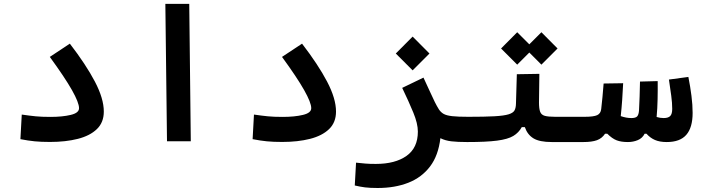

<svg xmlns="http://www.w3.org/2000/svg" viewBox="-20 -713 3556 969"><path d="M232.4 3.4Q187 3.4 155 0.2Q123 -2.9 83 -10.7L89.8 -134.8Q130.4 -128.9 160.2 -126Q189.9 -123 234.4 -123Q294.9 -123 336.9 -133.1Q378.9 -143.1 378.9 -167Q378.9 -194.8 343.3 -258.1Q307.6 -321.3 231.4 -425.8L332.5 -492.7Q414.1 -386.7 459 -301Q503.9 -215.3 503.9 -149.9Q503.9 -95.2 469 -61.5Q434.1 -27.8 372.8 -12.2Q311.5 3.4 232.4 3.4Z M822.8 0 814.5 -693.4H935.1L942.9 0Z M1404.3 3.4Q1358.9 3.4 1326.9 0.2Q1294.9 -2.9 1254.9 -10.7L1261.7 -134.8Q1302.2 -128.9 1332 -126Q1361.8 -123 1406.2 -123Q1466.8 -123 1508.8 -133.1Q1550.8 -143.1 1550.8 -167Q1550.8 -194.8 1515.1 -258.1Q1479.5 -321.3 1403.3 -425.8L1504.4 -492.7Q1585.9 -386.7 1630.9 -301Q1675.8 -215.3 1675.8 -149.9Q1675.8 -95.2 1640.9 -61.5Q1606 -27.8 1544.7 -12.2Q1483.4 3.4 1404.3 3.4Z M2202.6 -15.6Q2192.4 71.8 2150.4 127.2Q2108.4 182.6 2040.8 209.2Q1973.1 235.8 1886.2 235.8Q1847.2 235.8 1822.3 232.7Q1797.4 229.5 1770.5 223.1L1776.9 107.9Q1804.7 110.8 1824.2 112.5Q1843.8 114.3 1876.5 114.3Q1974.6 114.3 2031.7 73.7Q2088.9 33.2 2088.9 -48.8Q2088.9 -89.4 2065.9 -145Q2043 -200.7 2009.8 -269.5L2117.2 -321.3Q2138.2 -276.9 2151.4 -247.3Q2164.6 -217.8 2174.6 -197.8Q2184.6 -177.7 2195.3 -160.6Q2205.1 -146 2219.5 -137.9Q2233.9 -129.9 2262.5 -126.7Q2291 -123.5 2343.8 -123.5Q2362.3 -123.5 2371.3 -110.8Q2380.4 -98.1 2380.4 -67.9Q2380.4 -29.3 2367.9 -12.7Q2355.5 3.9 2337.9 3.9Q2288.6 3.9 2257.8 0.2Q2227.1 -3.4 2202.6 -15.6ZM2062.5 -357.9 1977.5 -442.9 2062.5 -528.3 2147.5 -442.9Z M2337.9 3.9 2343.8 -123.5Q2427.2 -123.5 2475.3 -126.2Q2523.4 -128.9 2546.6 -136Q2569.8 -143.1 2576.7 -155.8Q2583.5 -168.5 2584 -189L2588.4 -338.4L2702.1 -340.3L2700.2 -195.8Q2700.2 -164.6 2706.1 -148.9Q2711.9 -133.3 2729.5 -128.4Q2747.1 -123.5 2782.2 -123.5H2929.7Q2966.3 -123.5 2966.3 -67.9Q2966.3 -29.3 2953.9 -12.7Q2941.4 3.9 2923.8 3.9H2765.1Q2702.6 3.9 2672.1 -14.9Q2641.6 -33.7 2628.9 -71.3H2613.3Q2598.1 -43.5 2570.6 -26.9Q2543 -10.3 2488.5 -3.2Q2434.1 3.9 2337.9 3.9ZM2712.4 -386.7 2651.4 -447.8 2590.3 -386.7 2508.8 -468.3 2590.3 -550.3 2651.4 -489.3 2712.4 -550.3 2793.9 -468.3Z M2923.8 3.9 2929.7 -123.5Q2976.1 -123.5 2993.9 -131.8Q3011.7 -140.1 3014.2 -162.6Q3017.6 -189.9 3020.5 -222.4Q3023.4 -254.9 3026.4 -291.5L3125 -293Q3123 -250.5 3120.1 -209Q3117.2 -167.5 3112.8 -127Q3140.6 -117.2 3166.5 -117.2Q3188 -117.2 3195.8 -125.7Q3203.6 -134.3 3205.1 -156.7Q3207 -187.5 3208 -224.6Q3209 -261.7 3210 -301.3L3299.3 -303.7Q3299.8 -257.3 3298.8 -211.7Q3297.9 -166 3293.9 -123Q3293.9 -123 3293.9 -122.6Q3311 -117.2 3329.6 -117.2Q3352.5 -117.2 3362.5 -127.4Q3372.6 -137.7 3372.6 -163.6Q3372.6 -193.8 3367.7 -229.7Q3362.8 -265.6 3356 -311.5L3454.1 -324.7Q3463.9 -275.4 3469.7 -229.5Q3475.6 -183.6 3475.6 -143.1Q3475.6 -69.3 3443.8 -32.7Q3412.1 3.9 3344.7 3.9Q3309.6 3.9 3285.4 -6.6Q3261.2 -17.1 3242.7 -38.1H3233.4Q3222.2 -15.6 3199 -5.9Q3175.8 3.9 3148.9 3.9Q3114.7 3.9 3092 -4.9Q3069.3 -13.7 3044.9 -38.1H3033.7Q3018.1 -14.6 2992.7 -5.4Q2967.3 3.9 2923.8 3.9Z"/></svg>

Font: Cascadia Mono NF SemiBold
Style: Regular
Weight: 600
Monospace: yes
Designer: Aaron Bell
Foundry: Saja Typeworks
Version: Version 2404.023; ttfautohint (v1.8.4)